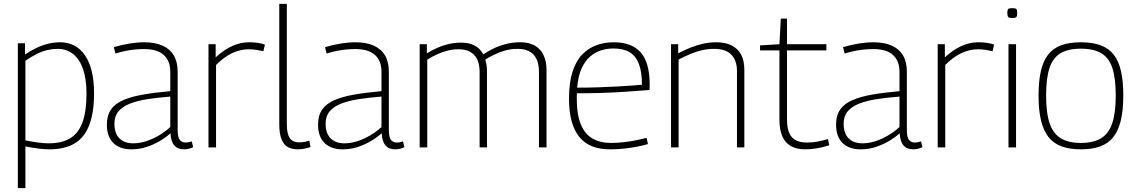

<svg xmlns="http://www.w3.org/2000/svg" viewBox="-20 -760 5856 990"><path d="M72 210V-537H109V-479Q157 -511 201 -526.5Q245 -542 289 -542Q373 -542 419 -473.5Q465 -405 465 -280Q465 -179 440 -114.5Q415 -50 364 -20Q313 10 235 10Q208 10 177.5 6Q147 2 111 -5V210ZM231 -21Q298 -21 341 -46.5Q384 -72 405 -128.5Q426 -185 426 -278Q426 -352 408.5 -403Q391 -454 357.5 -481Q324 -508 278 -508Q251 -508 224.5 -502Q198 -496 171 -482.5Q144 -469 111 -447V-36Q148 -29 177 -25Q206 -21 231 -21Z M531 -117Q531 -165 552.5 -195.5Q574 -226 616 -244Q658 -262 718.5 -272.5Q779 -283 858 -290V-390Q858 -446 824.5 -476.5Q791 -507 723 -507Q703 -507 679.5 -505Q656 -503 630 -498Q604 -493 575 -484L567 -517Q608 -529 648 -535.5Q688 -542 724 -542Q779 -542 817.5 -525Q856 -508 876 -474.5Q896 -441 896 -390V-90Q896 -52 907 -38.5Q918 -25 938 -25Q945 -25 952.5 -26.5Q960 -28 969 -31L976 -1Q963 5 951.5 7.5Q940 10 929 10Q896 10 878.5 -10.5Q861 -31 859 -73Q836 -52 805 -33.5Q774 -15 737 -2.5Q700 10 657 10Q628 10 605 2Q582 -6 565.5 -21.5Q549 -37 540 -61Q531 -85 531 -117ZM570 -122Q570 -72 596 -46.5Q622 -21 666 -21Q700 -21 734 -32Q768 -43 800 -62Q832 -81 858 -105V-262Q795 -257 742.5 -249Q690 -241 651 -226Q612 -211 591 -186Q570 -161 570 -122Z M1092 -532V-464Q1121 -491 1149.5 -508Q1178 -525 1206.5 -533.5Q1235 -542 1265 -542Q1288 -542 1309 -539Q1330 -536 1346 -530L1338 -496Q1321 -500 1301 -503Q1281 -506 1263 -506Q1222 -506 1180 -487.5Q1138 -469 1094 -425V0H1055V-532Z M1459 -740V-123Q1459 -82 1467.5 -61Q1476 -40 1490.5 -33Q1505 -26 1523 -26Q1535 -26 1548 -28Q1561 -30 1575 -35L1581 -2Q1567 3 1550 6.5Q1533 10 1516 10Q1488 10 1466.5 -0.5Q1445 -11 1432.5 -39.5Q1420 -68 1420 -121V-740Z M1620 -117Q1620 -165 1641.5 -195.5Q1663 -226 1705 -244Q1747 -262 1807.5 -272.5Q1868 -283 1947 -290V-390Q1947 -446 1913.5 -476.5Q1880 -507 1812 -507Q1792 -507 1768.5 -505Q1745 -503 1719 -498Q1693 -493 1664 -484L1656 -517Q1697 -529 1737 -535.5Q1777 -542 1813 -542Q1868 -542 1906.5 -525Q1945 -508 1965 -474.5Q1985 -441 1985 -390V-90Q1985 -52 1996 -38.5Q2007 -25 2027 -25Q2034 -25 2041.5 -26.5Q2049 -28 2058 -31L2065 -1Q2052 5 2040.5 7.5Q2029 10 2018 10Q1985 10 1967.5 -10.5Q1950 -31 1948 -73Q1925 -52 1894 -33.5Q1863 -15 1826 -2.5Q1789 10 1746 10Q1717 10 1694 2Q1671 -6 1654.5 -21.5Q1638 -37 1629 -61Q1620 -85 1620 -117ZM1659 -122Q1659 -72 1685 -46.5Q1711 -21 1755 -21Q1789 -21 1823 -32Q1857 -43 1889 -62Q1921 -81 1947 -105V-262Q1884 -257 1831.5 -249Q1779 -241 1740 -226Q1701 -211 1680 -186Q1659 -161 1659 -122Z M2144 0V-532H2181V-485Q2207 -501 2235 -513.5Q2263 -526 2293.5 -533Q2324 -540 2357 -540Q2388 -540 2410 -532.5Q2432 -525 2447 -511.5Q2462 -498 2472 -480Q2493 -494 2521 -508Q2549 -522 2585 -532Q2621 -542 2663 -542Q2694 -542 2717 -534Q2740 -526 2755.5 -512Q2771 -498 2780.5 -480Q2790 -462 2794 -441.5Q2798 -421 2798 -400V0H2759V-393Q2759 -412 2754.5 -432Q2750 -452 2738.5 -469Q2727 -486 2705.5 -497Q2684 -508 2650 -508Q2615 -508 2584.5 -499.5Q2554 -491 2528 -478Q2502 -465 2482 -453Q2487 -438 2489 -423Q2491 -408 2491 -393V0H2453V-392Q2453 -410 2448.5 -430.5Q2444 -451 2432.5 -467.5Q2421 -484 2399.5 -495Q2378 -506 2344 -506Q2315 -506 2288 -499Q2261 -492 2235 -480.5Q2209 -469 2183 -452V0Z M3126 10Q3075 10 3036 -4.5Q2997 -19 2970 -50.5Q2943 -82 2928.5 -131.5Q2914 -181 2914 -251Q2914 -334 2932 -390Q2950 -446 2982 -479Q3014 -512 3055.5 -527Q3097 -542 3145 -542Q3237 -542 3283.5 -490Q3330 -438 3330 -322Q3330 -317 3329.5 -309.5Q3329 -302 3329 -296Q3311 -295 3275.5 -292Q3240 -289 3191.5 -286Q3143 -283 3083 -281Q3023 -279 2955 -279Q2954 -272 2954 -266Q2954 -260 2954 -253Q2954 -169 2975 -118.5Q2996 -68 3035.5 -45.5Q3075 -23 3130 -23Q3164 -23 3198 -27Q3232 -31 3261.5 -37Q3291 -43 3314 -49L3321 -17Q3297 -10 3266 -4Q3235 2 3199.5 6Q3164 10 3126 10ZM2956 -308Q3016 -308 3071 -310Q3126 -312 3171 -314.5Q3216 -317 3247 -319.5Q3278 -322 3290 -323Q3290 -390 3274 -431Q3258 -472 3226 -491Q3194 -510 3143 -510Q3112 -510 3081.5 -501Q3051 -492 3024.5 -470Q2998 -448 2979.5 -408.5Q2961 -369 2956 -308Z M3440 0V-532H3477V-485Q3509 -502 3540.5 -514.5Q3572 -527 3605 -534.5Q3638 -542 3675 -542Q3720 -542 3752 -526Q3784 -510 3801 -479Q3818 -448 3818 -400V0H3780V-394Q3780 -447 3751.5 -477.5Q3723 -508 3662 -508Q3629 -508 3599 -501Q3569 -494 3539.5 -481.5Q3510 -469 3479 -453V0Z M4133 10Q4086 10 4056.5 -7.5Q4027 -25 4013 -59Q3999 -93 3999 -142V-500H3899V-526L3999 -532L4006 -664H4038V-532H4241V-500H4038V-143Q4038 -82 4062.5 -53.5Q4087 -25 4142 -25Q4170 -25 4196.5 -30Q4223 -35 4249 -43L4256 -11Q4222 0 4190.5 5Q4159 10 4133 10Z M4291 -117Q4291 -165 4312.5 -195.5Q4334 -226 4376 -244Q4418 -262 4478.5 -272.5Q4539 -283 4618 -290V-390Q4618 -446 4584.5 -476.5Q4551 -507 4483 -507Q4463 -507 4439.5 -505Q4416 -503 4390 -498Q4364 -493 4335 -484L4327 -517Q4368 -529 4408 -535.5Q4448 -542 4484 -542Q4539 -542 4577.5 -525Q4616 -508 4636 -474.5Q4656 -441 4656 -390V-90Q4656 -52 4667 -38.5Q4678 -25 4698 -25Q4705 -25 4712.5 -26.5Q4720 -28 4729 -31L4736 -1Q4723 5 4711.5 7.5Q4700 10 4689 10Q4656 10 4638.5 -10.5Q4621 -31 4619 -73Q4596 -52 4565 -33.5Q4534 -15 4497 -2.5Q4460 10 4417 10Q4388 10 4365 2Q4342 -6 4325.5 -21.5Q4309 -37 4300 -61Q4291 -85 4291 -117ZM4330 -122Q4330 -72 4356 -46.5Q4382 -21 4426 -21Q4460 -21 4494 -32Q4528 -43 4560 -62Q4592 -81 4618 -105V-262Q4555 -257 4502.5 -249Q4450 -241 4411 -226Q4372 -211 4351 -186Q4330 -161 4330 -122Z M4852 -532V-464Q4881 -491 4909.5 -508Q4938 -525 4966.5 -533.5Q4995 -542 5025 -542Q5048 -542 5069 -539Q5090 -536 5106 -530L5098 -496Q5081 -500 5061 -503Q5041 -506 5023 -506Q4982 -506 4940 -487.5Q4898 -469 4854 -425V0H4815V-532Z M5199 -667Q5184 -667 5179 -672Q5174 -677 5174 -693Q5174 -709 5178.5 -713.5Q5183 -718 5199 -718Q5216 -718 5220.5 -713.5Q5225 -709 5225 -693Q5225 -677 5220.5 -672Q5216 -667 5199 -667ZM5180 0V-532H5219V0Z M5335 -267Q5335 -341 5347 -393.5Q5359 -446 5384.5 -478.5Q5410 -511 5451.5 -526.5Q5493 -542 5553 -542Q5613 -542 5655 -526.5Q5697 -511 5722.5 -478.5Q5748 -446 5760 -393.5Q5772 -341 5772 -267Q5772 -191 5759 -138Q5746 -85 5720 -52.5Q5694 -20 5652.5 -5Q5611 10 5553 10Q5496 10 5454.5 -5Q5413 -20 5387 -52.5Q5361 -85 5348 -138Q5335 -191 5335 -267ZM5374 -267Q5374 -177 5392.5 -123.5Q5411 -70 5450.5 -46.5Q5490 -23 5553 -23Q5617 -23 5656.5 -46.5Q5696 -70 5714.5 -123.5Q5733 -177 5733 -267Q5733 -355 5716 -408Q5699 -461 5659.5 -485Q5620 -509 5553 -509Q5487 -509 5447.5 -485Q5408 -461 5391 -408Q5374 -355 5374 -267Z"/></svg>

Font: Georama ExtraCondensed Thin ExtraLight
Style: Regular
Weight: 250
Version: Version 1.001